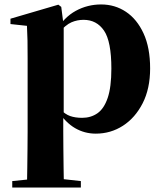

<svg xmlns="http://www.w3.org/2000/svg" viewBox="-20 -583 729 862"><path d="M35 259V230L143 219H244L343 230V259ZM101 259Q102 213 102.5 168.5Q103 124 103.5 83Q104 42 104 7V-320Q104 -369 103.5 -400Q103 -431 101 -467L27 -475V-499L242 -562L255 -552L265 -474L266 -468V-74L264 -60V6Q264 41 264.5 82.5Q265 124 265.5 168.5Q266 213 267 259ZM410 17Q360 17 317.5 -7.5Q275 -32 240 -85H228L249 -94Q272 -70 295 -62Q318 -54 349 -54Q388 -54 417.5 -74.5Q447 -95 463.5 -143.5Q480 -192 480 -275Q480 -397 447 -445.5Q414 -494 355 -494Q327 -494 301 -483Q275 -472 241 -433L224 -444H231Q268 -506 320.5 -534.5Q373 -563 434 -563Q496 -563 545.5 -530Q595 -497 624.5 -433Q654 -369 654 -276Q654 -185 620.5 -119.5Q587 -54 532 -18.5Q477 17 410 17Z"/></svg>

Font: Noto Serif JP Black
Style: Regular
Weight: 900
Designer: Ryoko NISHIZUKA 西塚涼子 (kana & ideographs); Frank Grießhammer (Latin, Greek & Cyrillic); Wenlong ZHANG 张文龙 (bopomofo); San
Foundry: Adobe
Version: Version 2.003-H1;hotconv 1.1.1;makeotfexe 2.6.0